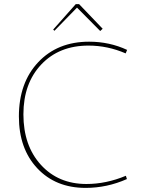

<svg xmlns="http://www.w3.org/2000/svg" viewBox="-20 -905 695 935"><path d="M245 -755 239 -761 349 -885H365L480 -765L468 -754L355 -868ZM397 10Q251 10 161.5 -85.5Q72 -181 72 -338Q72 -502 166 -602Q260 -702 414 -702Q513 -702 599 -662L592 -645Q504 -683 411 -683Q268 -683 181 -591Q94 -499 94 -348Q94 -196 179 -102.5Q264 -9 401 -9Q497 -9 593 -49L598 -33Q501 10 397 10Z"/></svg>

Font: Cantarell Thin
Style: Regular
Weight: 100
Designer: Dave Crossland, Nikolaus Waxweiler, Florian Fecher, Jacques Le Bailly, Eben Sorkin, Alexei Vanyashin, Alexios Zavras, Em
Version: Version 0.303